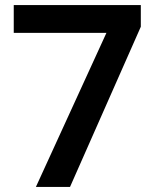

<svg xmlns="http://www.w3.org/2000/svg" viewBox="-20 -734 612 754"><path d="M121 0 398 -605H34V-714H533V-629L255 0Z"/></svg>

Font: Noto Sans Medefaidrin SemiBold
Style: Regular
Weight: 600
Designer: Dalton Maag Ltd
Foundry: Dalton Maag Ltd
Version: Version 1.002; ttfautohint (v1.8.4.7-5d5b)